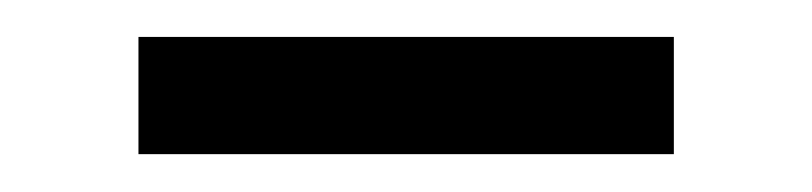

<svg xmlns="http://www.w3.org/2000/svg" viewBox="-20 -697 440 104"><path d="M55 -677H345V-613.5H55Z"/></svg>

Font: LatoLatin Medium
Style: Regular
Weight: 500
Designer: Lukasz Dziedzic with Adam Twardoch and Botio Nikoltchev
Foundry: tyPoland Lukasz Dziedzic
Version: Version 2.015; 2015-08-06; http://www.latofonts.com/